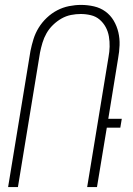

<svg xmlns="http://www.w3.org/2000/svg" viewBox="-20 -762 540 782"><path d="M13 0 104 -554Q109 -579 116.5 -603Q124 -627 137.5 -649Q151 -671 170.5 -689.5Q190 -708 213 -720Q236 -732 261 -737Q286 -742 310 -742Q337 -742 363 -736Q389 -730 409.5 -715Q430 -700 443 -678Q456 -656 462 -630.5Q468 -605 467 -578Q466 -551 461 -524L421 -278H476L470 -242H415L375 0H335L422 -530Q426 -551 426.5 -572Q427 -593 423.5 -613.5Q420 -634 410.5 -651.5Q401 -669 386 -682Q371 -695 350.5 -700Q330 -705 309 -705Q289 -705 269 -701Q249 -697 230.5 -686.5Q212 -676 196 -660.5Q180 -645 169.5 -626.5Q159 -608 153 -588Q147 -568 143 -548L53 0Z"/></svg>

Font: Iosevka Extralight
Style: Italic
Weight: 200
Italic angle: -9°
Monospace: yes
Designer: Belleve Invis
Foundry: Belleve Invis
Version: Version 32.5.0; ttfautohint (v1.8.4)